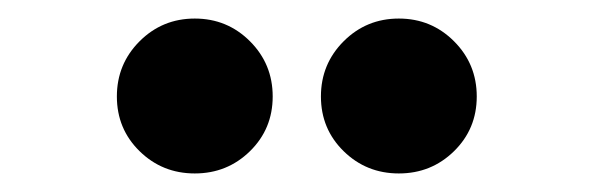

<svg xmlns="http://www.w3.org/2000/svg" viewBox="-20 -803 640 207"><path d="M106 -699Q106 -664 130.5 -640Q155 -616 190 -616Q225 -616 249.5 -640Q274 -664 274 -699Q274 -734 249.5 -758.5Q225 -783 190 -783Q155 -783 130.5 -758.5Q106 -734 106 -699ZM326 -699Q326 -664 350.5 -640Q375 -616 410 -616Q445 -616 469.5 -640Q494 -664 494 -699Q494 -734 469.5 -758.5Q445 -783 410 -783Q375 -783 350.5 -758.5Q326 -734 326 -699Z"/></svg>

Font: CommitMonoV142 ExtLt
Style: Regular
Weight: 200
Monospace: yes
Designer: Eigil Nikolajsen
Foundry: Eigil Nikolajsen
Version: Version 1.142